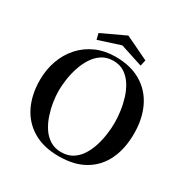

<svg xmlns="http://www.w3.org/2000/svg" viewBox="-200 -1072 1219 1252"><g transform="rotate(30 410.0 -446.5)"><path d="M617 -363Q617 -401 611 -447.5Q605 -494 591 -540Q577 -586 553 -624.5Q529 -663 493.5 -686.5Q458 -710 409 -710Q360 -710 324 -686.5Q288 -663 263.5 -624.5Q239 -586 224 -540Q209 -494 202.5 -447.5Q196 -401 196 -363Q196 -325 203 -279.5Q210 -234 225 -188.5Q240 -143 264.5 -105.5Q289 -68 325 -45.5Q361 -23 409 -23Q459 -23 494.5 -45.5Q530 -68 553.5 -105Q577 -142 591 -187Q605 -232 611 -278Q617 -324 617 -363ZM762 -365Q762 -252 722 -168Q682 -84 603.5 -38Q525 8 409 8Q295 8 216 -38.5Q137 -85 96 -168.5Q55 -252 55 -363Q55 -441 79.5 -509.5Q104 -578 150.5 -630Q197 -682 262.5 -711Q328 -740 409 -740Q523 -740 602 -692.5Q681 -645 721.5 -560.5Q762 -476 762 -365ZM587 -816 577 -771 408 -826 244 -773 233 -818 410 -901Z"/></g></svg>

Font: Kaisei Tokumin
Style: Bold
Weight: 700
Designer: Font-Kai, 金井和夫
Foundry: KAZUO KANAI
Version: Version 5.003